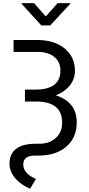

<svg xmlns="http://www.w3.org/2000/svg" viewBox="-20 -960 557 1196"><path d="M356.4 -520.5Q356.4 -574.2 318.1 -605.5Q279.8 -636.7 213.9 -636.7H64.5V-710.9H210.4Q318.8 -710.9 382.8 -658.2Q446.8 -605.5 446.8 -518.6Q446.8 -468.3 415.3 -428.2Q383.8 -388.2 327.6 -366.2Q391.1 -346.2 424.6 -304Q458 -261.7 458 -198.2Q458 -102.5 393.3 -46.6Q328.6 9.3 219.2 9.3H193.8Q125 10.7 125 64Q125 115.2 188.5 147.5L203.6 154.8L167.5 215.8Q107.9 189.9 73.5 148.9Q39.1 107.9 39.1 59.6Q39.1 0 79.3 -32Q119.6 -64 198.7 -64.5H224.1Q289.6 -64.9 328.4 -101.1Q367.2 -137.2 367.2 -196.3Q367.2 -325.2 210 -327.6H135.3V-401.9H200.7Q356.4 -401.9 356.4 -520.5ZM265.1 -857.4 338.9 -940.4H417V-935.5L293 -801.8H237.3L115.2 -935.5V-940.4H191.9Z"/></svg>

Font: Roboto-ThirdPerson-AD3FC
Style: ThirdPerson-AD3FC
Weight: 400
Designer: Google
Version: Version 2.137; 2017